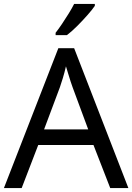

<svg xmlns="http://www.w3.org/2000/svg" viewBox="-20 -964 679 984"><path d="M545 0 459 -221H176L91 0H0L279 -717H360L638 0ZM352 -517Q349 -525 342 -546Q335 -567 328.5 -589.5Q322 -612 318 -624Q311 -593 302 -563.5Q293 -534 287 -517L206 -301H432ZM466 -934Q454 -916 429 -887.5Q404 -859 375.5 -830.5Q347 -802 323 -784H265V-796Q280 -815 297.5 -841Q315 -867 332 -894.5Q349 -922 360 -944H466Z"/></svg>

Font: Noto Kufi Arabic
Style: Regular
Weight: 400
Designer: Monotype Design Team, David Williams, Khaled Hosny
Foundry: Google LLC
Version: Version 2.109; ttfautohint (v1.8.4.7-5d5b)